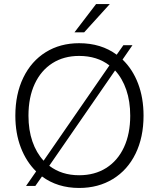

<svg xmlns="http://www.w3.org/2000/svg" viewBox="-20 -921 788 951"><path d="M188 -47 155 0H109L159 -72Q110 -120 83 -190.5Q56 -261 56 -348Q56 -455 95.5 -536.5Q135 -618 206.5 -662.5Q278 -707 372 -707Q481 -707 558 -650L591 -697H636L587 -626Q637 -578 664 -507Q691 -436 691 -348Q691 -241 651.5 -160Q612 -79 539.5 -34.5Q467 10 372 10Q265 10 188 -47ZM625 -348Q625 -419 605.5 -476Q586 -533 550 -572L224 -100Q285 -53 372 -53Q449 -53 506 -89Q563 -125 594 -191.5Q625 -258 625 -348ZM196 -125 522 -597Q461 -644 372 -644Q296 -644 239.5 -608Q183 -572 152 -505.5Q121 -439 121 -348Q121 -277 140.5 -220.5Q160 -164 196 -125ZM456 -901H524L397 -761H349Z"/></svg>

Font: Hanken Grotesk Light
Style: Regular
Weight: 300
Designer: Alfredo Marco Pradil
Foundry: Hanken Design Co.
Version: Version 3.014